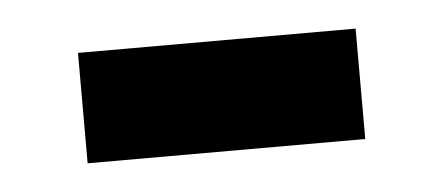

<svg xmlns="http://www.w3.org/2000/svg" viewBox="-25 -352 404 175"><g transform="rotate(-5 176.5 -264.5)"><path d="M304 -214H50V-315H304Z"/></g></svg>

Font: Hind Jalandhar SemiBold
Style: Regular
Weight: 600
Designer: Namrata Goyal
Foundry: Indian Type Foundry
Version: Version 0.702;PS 1.0;hotconv 1.0.81;makeotf.lib2.5.63406